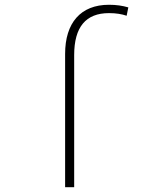

<svg xmlns="http://www.w3.org/2000/svg" viewBox="-20 -785 640 805"><path d="M253 -559V0H291V-554C291 -672 340 -730 437 -730C467 -730 490 -726 511 -719L518 -754C494 -761 468 -765 437 -765C318 -765 253 -689 253 -559Z"/></svg>

Font: Noto Sans Mono ExtraLight
Style: Regular
Weight: 200
Designer: Monotype Design Team
Foundry: Monotype Imaging Inc.
Version: Version 2.014